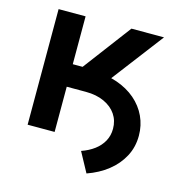

<svg xmlns="http://www.w3.org/2000/svg" viewBox="-103 -630 809 865"><g transform="rotate(15 302.0 -197.5)"><path d="M132.8 -210.9V-310.1H286.1Q348.6 -310.1 399.4 -292.5Q450.2 -274.9 486.6 -243.7Q522.9 -212.4 542.2 -170.9Q561.5 -129.4 561.5 -81.5Q561.5 -28.3 538.1 15.6Q514.6 59.6 473.4 92Q432.1 124.5 377.4 143.6L327.6 51.8Q361.8 40 387.2 21Q412.6 2 426.8 -23.9Q440.9 -49.8 440.9 -81.5Q440.9 -119.6 421.1 -148.7Q401.4 -177.7 365 -194.3Q328.6 -210.9 280.3 -210.9ZM64.5 0V-539.1H190.4V-315.9H236.3L404.3 -539.1H556.2L306.2 -210.9H190.4V0Z"/></g></svg>

Font: Inter 18pt SemiBold
Style: Regular
Weight: 600
Designer: Rasmus Andersson
Foundry: rsms
Version: Version 4.001;git-66647c0bb